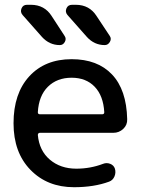

<svg xmlns="http://www.w3.org/2000/svg" viewBox="-20 -780 599 810"><path d="M110.4 -759.8Q168 -759.8 198.2 -711.9L252.9 -627.9Q260.7 -616.2 253.4 -603Q246.1 -589.8 232.4 -589.8Q188.5 -589.8 157.2 -624L75.2 -716.8Q64.5 -729.5 70.8 -744.6Q77.1 -759.8 93.8 -759.8ZM387.7 -711.9 443.4 -627.9Q451.2 -616.2 443.4 -603Q435.5 -589.8 421.9 -589.8Q377.9 -589.8 346.7 -624L264.6 -716.8Q253.9 -729.5 260.3 -744.6Q266.6 -759.8 284.2 -759.8H299.8Q357.4 -759.8 387.7 -711.9ZM282.2 -452.1Q220.7 -452.1 182.1 -414.1Q143.6 -376 139.6 -306.6Q139.6 -297.9 148.4 -297.9H411.1Q419.9 -297.9 419.9 -306.6Q416 -376 379.4 -414.1Q342.8 -452.1 282.2 -452.1ZM292 9.8Q179.7 9.8 108.4 -63.5Q37.1 -136.7 37.1 -259.8Q37.1 -385.7 103.5 -458Q169.9 -530.3 282.2 -530.3Q391.6 -530.3 452.6 -465.8Q513.7 -401.4 516.6 -277.3Q517.6 -252.9 500 -236.3Q482.4 -219.7 458 -219.7H148.4Q140.6 -219.7 139.6 -210.9Q145.5 -144.5 190.4 -106.4Q235.4 -68.4 301.8 -68.4Q361.3 -68.4 415 -88.9Q429.7 -94.7 444.8 -88.9Q460 -83 464.8 -68.4Q469.7 -51.8 462.9 -35.6Q456.1 -19.5 440.4 -13.7Q377 9.8 292 9.8Z"/></svg>

Font: Rounded Mgen+ 2p medium
Style: Regular
Weight: 500
Designer: [Source Han Sans]
Ryoko NISHIZUKA  (kana & ideographs); Paul D. Hunt (Latin, Greek & Cyrillic); Wenlong ZHANG  (bopomofo
Version: Version 1.059.20150602